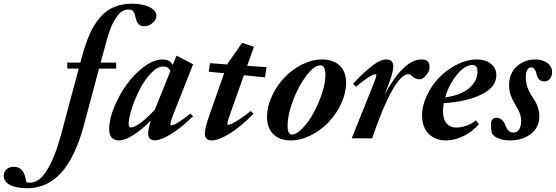

<svg xmlns="http://www.w3.org/2000/svg" viewBox="-294 -745 2993 1034"><path d="M-146.5 268.6Q-206.1 268.6 -240 251.2Q-273.9 233.9 -273.9 202.1Q-273.9 180.7 -259 167Q-244.1 153.3 -219.7 153.3Q-190.9 153.3 -174.8 172.6Q-158.7 191.9 -152.3 235.8Q-143.6 238.8 -133.3 238.8Q-81.5 238.8 -39.3 168.7Q2.9 98.6 35.2 -21L129.9 -375.5H68.4V-407.7H138.7L147.5 -439.9Q166.5 -510.7 189.2 -561.5Q211.9 -612.3 243.9 -650.1Q275.9 -688 318.8 -706.5Q361.8 -725.1 417 -725.1Q473.1 -725.1 510.7 -706.8Q548.3 -688.5 548.3 -660.2Q548.3 -638.7 528.1 -621.3Q507.8 -604 482.4 -604Q460.9 -604 450.4 -617.2Q439.9 -630.4 435.5 -652.8Q431.6 -673.3 423.8 -683.6Q416 -693.8 397.9 -693.8Q380.4 -693.8 365 -684.8Q349.6 -675.8 337.2 -658Q324.7 -640.1 314.7 -621.6Q304.7 -603 295.7 -575.9Q286.6 -548.8 281 -529.8Q275.4 -510.7 268.6 -483.9L248 -407.7H331.5V-375.5H239.3L158.7 -73.7Q112.3 99.6 36.6 184.1Q-39.1 268.6 -146.5 268.6Z M346.7 11.2Q293.9 11.2 293.9 -50.8Q293.9 -102.5 321 -168.5Q348.1 -234.4 388.9 -290.8Q429.7 -347.2 482.2 -386Q534.7 -424.8 581.1 -424.8Q620.1 -424.8 636.7 -396L656.7 -445.3L746.1 -398.9L642.6 -136.7Q623.5 -90.8 623.5 -73.7Q623.5 -69.3 627 -69.3Q651.4 -69.3 731.4 -133.3L745.6 -118.7Q678.7 -54.2 625 -21.7Q571.3 10.7 539.6 10.7Q503.9 10.7 503.9 -26.4Q503.9 -51.8 518.1 -95.7Q470.7 -47.9 425 -18.3Q379.4 11.2 346.7 11.2ZM398.9 -76.7Q398.9 -58.6 411.1 -58.6Q430.2 -58.6 466.3 -85.7Q502.4 -112.8 540.5 -155.8L624 -363.8Q611.8 -387.2 585.9 -387.2Q554.2 -387.2 519.3 -350.8Q484.4 -314.5 458.7 -264.2Q433.1 -213.9 416 -161.4Q398.9 -108.9 398.9 -76.7Z M846.7 11.2Q809.1 11.2 809.1 -26.9Q809.1 -56.2 837.4 -135.3L913.1 -350.6L830.1 -358.9L836.9 -404.8L929.7 -397.9L931.6 -402.8L1010.3 -514.2L1073.7 -493.2L1037.1 -390.6L1141.1 -383.3L1133.3 -328.6L1019.5 -339.8L948.7 -140.6Q930.2 -89.8 930.2 -76.2Q930.2 -72.8 934.1 -72.8Q940.4 -72.8 953.4 -78.1Q966.3 -83.5 994.4 -101.6Q1022.5 -119.6 1056.6 -147.5L1070.8 -131.8Q999 -59.1 940.2 -23.9Q881.3 11.2 846.7 11.2Z M1272 11.2Q1212.4 11.2 1178.2 -22Q1144 -55.2 1144 -115.2Q1144 -170.4 1170.2 -227.1Q1196.3 -283.7 1237.3 -326.9Q1278.3 -370.1 1332.5 -397.5Q1386.7 -424.8 1439.5 -424.8Q1501 -424.8 1535.4 -391.6Q1569.8 -358.4 1569.8 -299.3Q1569.8 -243.7 1543.5 -187Q1517.1 -130.4 1475.6 -86.9Q1434.1 -43.5 1379.6 -16.1Q1325.2 11.2 1272 11.2ZM1278.8 -20.5Q1303.2 -20.5 1335.2 -54Q1367.2 -87.4 1394 -135.5Q1420.9 -183.6 1439.7 -241Q1458.5 -298.3 1458.5 -341.8Q1458.5 -393.1 1431.2 -393.1Q1398.9 -393.1 1356.7 -338.4Q1314.5 -283.7 1284.7 -205.6Q1254.9 -127.4 1254.9 -66.4Q1254.9 -20.5 1278.8 -20.5Z M1600.1 0 1709 -271.5Q1732.9 -328.6 1732.9 -341.3Q1732.9 -345.2 1729 -345.2Q1723.1 -345.2 1711.2 -340.1Q1699.2 -335 1675.5 -318.6Q1651.9 -302.2 1623.5 -277.8L1606.9 -293.5Q1669.4 -359.9 1712.4 -392.3Q1755.4 -424.8 1786.6 -424.8Q1824.2 -424.8 1824.2 -387.2Q1824.2 -355 1794.9 -280.8L1776.9 -235.4Q1826.7 -327.6 1877.2 -376.2Q1927.7 -424.8 1974.6 -424.8Q1998.5 -424.8 2009 -414.6Q2019.5 -404.3 2019.5 -380.9Q2019.5 -361.8 2001.2 -339.8Q1982.9 -317.9 1965.8 -317.9Q1942.4 -317.9 1924.3 -335.9Q1914.6 -345.7 1905.3 -345.7Q1867.2 -345.7 1817.1 -256.6Q1767.1 -167.5 1710 0Z M2107.4 11.2Q2049.8 11.2 2014.4 -24.7Q1979 -60.5 1979 -124Q1979 -176.8 2005.4 -231.9Q2031.7 -287.1 2073 -329.1Q2114.3 -371.1 2168.2 -397.9Q2222.2 -424.8 2273.9 -424.8Q2322.3 -424.8 2350.8 -400.6Q2379.4 -376.5 2378.9 -339.8Q2378.9 -275.9 2299.8 -236.6Q2220.7 -197.3 2096.2 -189.5Q2091.8 -168.5 2091.8 -147.5Q2091.8 -103 2110.8 -80.6Q2129.9 -58.1 2164.1 -58.1Q2187.5 -58.1 2216.1 -67.4Q2244.6 -76.7 2268.6 -96.7L2284.7 -76.7Q2252 -37.1 2203.6 -12.9Q2155.3 11.2 2107.4 11.2ZM2250.5 -395Q2209.5 -395 2166.5 -342.3Q2123.5 -289.6 2103.5 -220.7Q2184.1 -231 2230.7 -268.8Q2277.3 -306.6 2277.3 -359.9Q2277.3 -395 2250.5 -395Z M2454.1 11.2Q2385.3 11.2 2355.5 -24.9Q2350.1 -48.3 2350.1 -73.7Q2350.1 -110.8 2379.9 -110.8Q2395.5 -110.8 2407.7 -100.6Q2419.9 -90.3 2426.3 -73.2Q2441.9 -30.8 2469.7 -30.8Q2490.7 -30.8 2501.7 -48.3Q2512.7 -65.9 2512.7 -93.3Q2512.7 -115.7 2505.1 -135.3Q2497.6 -154.8 2481.4 -180.7Q2464.8 -208.5 2456.3 -232.2Q2447.8 -255.9 2447.8 -286.1Q2447.8 -351.1 2489.3 -387.9Q2530.8 -424.8 2588.9 -424.8Q2627.4 -424.8 2653.3 -406Q2679.2 -387.2 2679.2 -356.4Q2679.2 -335 2667.5 -320.8Q2655.8 -306.6 2637.7 -306.6Q2604 -306.6 2595.7 -345.7Q2593.3 -359.9 2585.4 -371.1Q2577.6 -382.3 2566.4 -382.3Q2552.7 -382.3 2545.2 -368.2Q2537.6 -354 2537.6 -329.6Q2537.6 -278.8 2566.9 -233.4Q2581.5 -210.9 2589.1 -198Q2596.7 -185.1 2603.5 -163.6Q2610.4 -142.1 2610.4 -119.6Q2610.4 -58.1 2564.5 -23.4Q2518.6 11.2 2454.1 11.2Z"/></svg>

Font: Elstob 18pt
Style: Bold Italic
Weight: 700
Italic angle: -20°
Designer: Peter S. Baker
Version: Version 1.015